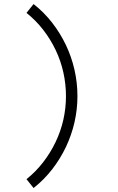

<svg xmlns="http://www.w3.org/2000/svg" viewBox="-20 -754 586 955"><path d="M365.2 -275.9Q365.2 -210 350.6 -146Q335.9 -82 307.9 -22.9Q279.8 36.1 239.5 88.1Q199.2 140.1 147 181.2L111.8 137.2Q158.2 100.1 194.6 53Q231 5.9 256.6 -47.6Q282.2 -101.1 295.2 -158.9Q308.1 -216.8 308.1 -275.9Q308.1 -335 295.2 -393.6Q282.2 -452.1 256.6 -505.6Q231 -559.1 194.6 -606Q158.2 -652.8 111.8 -689.9L147 -733.9Q199.2 -692.9 239.5 -640.9Q279.8 -588.9 307.9 -530Q335.9 -471.2 350.6 -406.5Q365.2 -341.8 365.2 -275.9Z"/></svg>

Font: Anonymous Pro
Style: Regular
Weight: 400
Monospace: yes
Designer: Mark Simonson
Version: Version 1.002